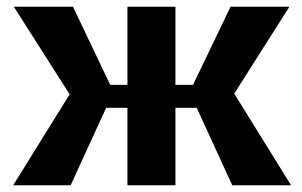

<svg xmlns="http://www.w3.org/2000/svg" viewBox="-20 -548 894 568"><path d="M19 0H189L294 -229H357V0H499V-229H562L667 0H841L673 -271L836 -528H662L551 -297H499V-528H357V-297H306L196 -528H21L186 -269Z"/></svg>

Font: Aerodynamic
Style: Regular
Weight: 500
Designer: Google
Version: Version 2.000980; 2014